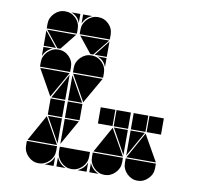

<svg xmlns="http://www.w3.org/2000/svg" viewBox="-75 -737 859 815"><g transform="rotate(10 355.0 -329.5)"><path d="M284 -492Q311 -492 330 -473Q349 -454 349 -427V-407H219V-427Q219 -453 238.5 -472.5Q258 -492 284 -492ZM284 -657Q311 -657 330 -638Q349 -619 349 -592V-572H219V-592Q219 -618 238.5 -637.5Q258 -657 284 -657ZM142 -492Q169 -492 188 -473Q207 -454 207 -427V-407H77V-427Q77 -453 96.5 -472.5Q116 -492 142 -492ZM142 -657Q169 -657 188 -638Q207 -619 207 -592V-572H77V-592Q77 -618 96.5 -637.5Q116 -657 142 -657ZM568 -2Q542 -2 522.5 -21.5Q503 -41 503 -67V-87H633V-67Q633 -41 613.5 -21.5Q594 -2 568 -2ZM426 -2Q400 -2 380.5 -21.5Q361 -41 361 -67V-87H491V-67Q491 -41 471.5 -21.5Q452 -2 426 -2ZM142 -2Q116 -2 96.5 -21.5Q77 -41 77 -67V-87H207V-67Q207 -41 187.5 -21.5Q168 -2 142 -2ZM284 -2Q258 -2 238.5 -21.5Q219 -41 219 -67V-87H349V-67Q349 -41 329.5 -21.5Q310 -2 284 -2ZM505 -92 568 -205 632 -92ZM363 -92 426 -205 490 -92ZM79 -92 142 -205 206 -92ZM348 -402 284 -290 221 -402ZM206 -402 142 -290 79 -402ZM347 -567 291 -497H278L222 -567ZM205 -567 149 -497H136L80 -567ZM566 -212H503V-282H566ZM282 -212H219V-282H282ZM424 -212H361V-282H424ZM633 -212H571V-282H633ZM491 -212H429V-282H491ZM207 -212H145V-282H207ZM503 -207H564L503 -99ZM219 -287V-395L280 -287ZM219 -207H280L219 -99ZM207 -287H147L207 -395ZM491 -207V-99L431 -207ZM207 -207V-99L147 -207ZM77 -497V-563L130 -497ZM349 -497H297L349 -563ZM219 -42Q231 -14 259 -2H219ZM361 -42Q373 -14 401 -2H361ZM310 -2Q324 -8 334 -18Q344 -28 349 -42V-2ZM77 -492H117Q103 -487 93 -477Q83 -467 77 -453ZM168 -2Q182 -8 192 -18Q202 -28 207 -42V-2ZM219 -657H259Q245 -652 235 -642Q225 -632 219 -618ZM349 -492V-453Q339 -482 310 -492ZM207 -657V-618Q197 -647 168 -657Z"/></g></svg>

Font: CAT DyFa
Style: Regular
Weight: 400
Designer: Peter Wiegel
Foundry: Peter Wiegel
Version: Version 1.001; ttfautohint (v1.3)